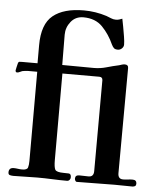

<svg xmlns="http://www.w3.org/2000/svg" viewBox="-54 -807 705 860"><g transform="rotate(5 298.5 -377.0)"><path d="M590 -8Q590 -25 572 -25Q561 -25 550.5 -23.5Q540 -22 529 -22Q506 -22 506 -48Q506 -166 507 -284.5Q508 -403 508 -521Q508 -536 492 -536Q486 -536 479.5 -534Q473 -532 467 -530Q439 -524 411.5 -516Q384 -508 355 -508Q319 -508 283.5 -508.5Q248 -509 213 -509Q213 -543 212.5 -577Q212 -611 212 -645Q212 -678 233 -704Q254 -730 289 -730Q343 -730 375 -697Q407 -664 427 -619Q432 -609 437.5 -604Q443 -599 455 -599Q465 -599 473 -606.5Q481 -614 481 -624Q481 -638 477.5 -659.5Q474 -681 470 -703Q466 -725 463 -739Q456 -736 449 -734Q442 -732 434 -732Q423 -732 412.5 -736.5Q402 -741 391 -745Q366 -753 340.5 -757Q315 -761 289 -761Q198 -761 150 -722Q102 -683 102 -588V-507H33Q26 -507 21 -506.5Q16 -506 14 -498Q13 -494 10 -481.5Q7 -469 7 -467Q7 -458 14 -458Q20 -458 25.5 -461Q31 -464 37 -466Q41 -467 49.5 -468Q58 -469 62 -469H104V-68Q104 -50 100.5 -38.5Q97 -27 75 -27Q65 -27 55.5 -28.5Q46 -30 37 -30Q15 -30 15 -9Q15 1 22.5 3Q30 5 38 5Q64 5 91 4Q118 3 145 3Q179 3 212 4.5Q245 6 279 6Q286 6 290.5 1Q295 -4 295 -11Q295 -27 284 -27.5Q273 -28 262 -28Q229 -28 223 -39Q217 -50 217 -82V-471H383Q398 -471 398 -456Q398 -354 397.5 -252Q397 -150 397 -48Q397 -22 374 -22Q364 -22 353.5 -22.5Q343 -23 332 -23Q314 -23 314 -7Q314 -3 316.5 2Q319 7 324 7Q366 7 408 6Q450 5 493 5Q513 5 533.5 5.5Q554 6 573 6Q590 6 590 -8Z"/></g></svg>

Font: UoqMunThenKhung
Style: Regular
Weight: 400
Designer: Font-Kai, 金井和夫, 宇文滿月
Foundry: Kazuo Kanai, Moonlit Owen
Version: Version 1.197